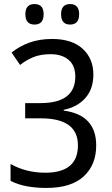

<svg xmlns="http://www.w3.org/2000/svg" viewBox="-20 -916 551 946"><path d="M325 -795Q370 -795 370 -846Q370 -896 325 -896Q281 -896 281 -846Q281 -795 325 -795ZM150 -795Q195 -795 195 -846Q195 -896 150 -896Q105 -896 105 -846Q105 -795 150 -795ZM237 -724Q174 -724 124.5 -706Q75 -688 37 -657L79 -596Q109 -620 144.5 -634.5Q180 -649 230 -649Q285 -649 318 -621Q351 -593 351 -539Q351 -408 179 -408H104V-333H181Q364 -333 364 -200Q364 -65 203 -65Q109 -65 32 -108V-25Q69 -6 113.5 2Q158 10 208 10Q331 10 392.5 -47Q454 -104 454 -199Q454 -350 294 -371V-375Q362 -389 401 -433.5Q440 -478 440 -549Q440 -627 387.5 -675.5Q335 -724 237 -724Z"/></svg>

Font: Noto Sans UI SemiCondensed
Style: Regular
Weight: 400
Width: 4
Designer: Monotype Design Team
Foundry: Monotype Imaging Inc.
Version: 1.001